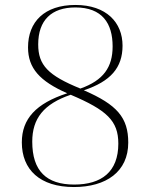

<svg xmlns="http://www.w3.org/2000/svg" viewBox="-20 -744 599 774"><path d="M278 10C408 10 497 -52 497 -169C497 -270 452 -322 318 -380C426 -416 474 -471 474 -560C474 -653 409 -724 284 -724C159 -724 93 -656 93 -553C93 -469 140 -417 251 -368C125 -327 68 -265 68 -170C68 -60 141 10 278 10ZM304 -387C174 -440 134 -481 134 -565C134 -662 187 -714 284 -714C392 -714 434 -650 434 -557C434 -473 397 -420 304 -387ZM279 0C167 0 110 -55 110 -173C110 -266 156 -325 265 -362C411 -300 457 -257 457 -165C457 -51 389 0 279 0Z"/></svg>

Font: Noto Serif Display ExtraLight
Style: Regular
Weight: 200
Designer: Monotype Design Team
Foundry: Monotype Imaging Inc.
Version: Version 2.009